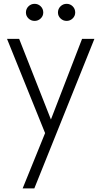

<svg xmlns="http://www.w3.org/2000/svg" viewBox="-20 -708 542 1027"><path d="M118.7 -641.1Q118.7 -660.6 132.3 -674.1Q146 -687.5 165 -687.5Q184.1 -687.5 197.8 -674.1Q211.4 -660.6 211.4 -641.1Q211.4 -622.6 197.8 -609.4Q184.1 -596.2 165 -596.2Q146 -596.2 132.3 -609.4Q118.7 -622.6 118.7 -641.1ZM336.4 -596.2Q317.4 -596.2 303.7 -609.4Q290 -622.6 290 -641.1Q290 -660.6 303.7 -674.1Q317.4 -687.5 336.4 -687.5Q355.5 -687.5 368.9 -674.1Q382.3 -660.6 382.3 -641.1Q382.3 -622.6 368.7 -609.4Q355 -596.2 336.4 -596.2ZM418.9 -500H484.9L163.6 299.8H101.1L221.2 3.9L17.6 -500H82.5L252.4 -68.8Z"/></svg>

Font: Now Alt Light
Style: Regular
Weight: 300
Designer: Alfredo Marco Pradil
Foundry: Alfredo Marco Pradil
Version: Version 1.002;PS 001.002;hotconv 1.0.88;makeotf.lib2.5.64775